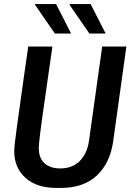

<svg xmlns="http://www.w3.org/2000/svg" viewBox="-20 -915 642 945"><path d="M258 10Q160 10 105 -40Q50 -90 50 -171Q50 -184 53.5 -215Q57 -246 63.5 -293Q70 -340 78.5 -400.5Q87 -461 97 -533Q107 -605 119 -686H238Q220 -561 208 -477Q196 -393 188.5 -340Q181 -287 177.5 -257.5Q174 -228 172.5 -212.5Q171 -197 171 -187Q171 -136 199.5 -111Q228 -86 277 -86Q336 -86 372.5 -122.5Q409 -159 418 -222L483 -686H602L537 -219Q522 -113 457 -51.5Q392 10 279 10ZM420 -750 322 -892 324 -895H426L500 -750ZM250 -750 152 -892 153 -895H256L330 -750Z"/></svg>

Font: Chivo Mono Medium
Style: Italic
Weight: 500
Italic angle: -8.05°
Monospace: yes
Designer: Hector Gatti
Foundry: Omnibus-Type
Version: Version 1.008